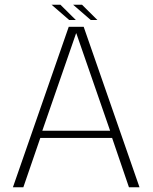

<svg xmlns="http://www.w3.org/2000/svg" viewBox="-20 -790 644 810"><path d="M34.5 0H78.5L150 -208H453L524 0H568.5L333 -677H270ZM158.5 -238.5 301 -649.5H302L444.5 -238.5ZM363 -705.5H391L326 -770H288.5ZM272 -705.5H300L235 -770H197.5Z"/></svg>

Font: Anybody Thin ExtraLight
Style: Regular
Weight: 250
Version: Version 1.113;gftools[0.9.25]